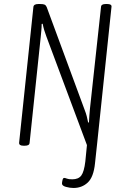

<svg xmlns="http://www.w3.org/2000/svg" viewBox="-20 -722 630 954"><path d="M345 212Q327 212 307.5 206.5Q288 201 288 190Q288 184 290.5 173Q293 162 299 162Q304 162 312.5 165.5Q321 169 339 169Q370 169 384 150Q398 131 404 80L412 -1L210 -542Q204 -558 199.5 -573Q195 -588 192 -604L187 -603Q187 -587 185.5 -571.5Q184 -556 182 -535L127 -12Q126 2 104 2H96Q74 2 75 -13L146 -688Q148 -702 170 -702H180Q195 -702 201.5 -699Q208 -696 212 -687L401 -175Q407 -160 411 -144.5Q415 -129 418 -113L422 -114Q423 -130 424 -147Q425 -164 427 -182L482 -688Q483 -702 505 -702H513Q536 -702 534 -688L463 -12L452 90Q445 158 416 185Q387 212 345 212Z"/></svg>

Font: Asap Condensed Condensed ExtraLight
Style: Italic
Weight: 200
Width: 3
Italic angle: -6°
Designer: Pablo Cosgaya
Foundry: Omnibus-Type
Version: Version 3.001; ttfautohint (v1.8.4.7-5d5b)